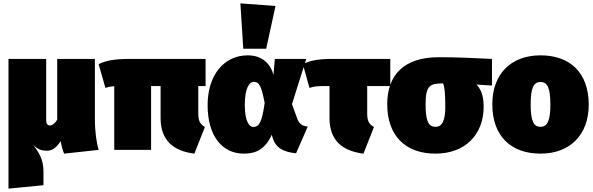

<svg xmlns="http://www.w3.org/2000/svg" viewBox="-20 -883 3496 1131"><path d="M561 0C549 -41 539 -102 539 -185V-536H317V-178C303 -154 287 -144 275 -144C263 -144 252 -150 252 -177V-536H30V228L236 208V129C236 53 209 16 175 -31C202 -1 230 5 256 5C283 5 309 -8 337 -51C344 -17 348 0 358 22Z M1191 -376V-536H748C644 -536 600 -524 561 -505L601 -365C619 -371 632 -374 653 -375V0H870V-376H926V-187C926 -54 1004 7 1125 22L1187 -135C1157 -152 1148 -173 1148 -216V-376Z M1396 -863 1413 -596H1548L1603 -848ZM1440 -557C1294 -557 1203 -434 1203 -264C1203 -79 1291 22 1416 22C1490 22 1542 -5 1581 -89L1586 -72C1603 -14 1646 12 1724 20L1793 -138C1763 -139 1740 -153 1728 -192L1700 -270L1784 -536H1599L1591 -442C1575 -503 1528 -557 1440 -557ZM1475 -401C1510 -401 1521 -368 1539 -277C1524 -170 1509 -135 1472 -135C1452 -135 1422 -161 1422 -264C1422 -365 1449 -401 1475 -401Z M2279 -376V-536H1938C1846 -536 1802 -524 1764 -505L1803 -365C1830 -374 1844 -376 1892 -376H1921V-187C1921 -54 1999 7 2121 22L2183 -135C2152 -152 2143 -172 2143 -216V-376Z M2878 -536C2774 -541 2675 -546 2565 -546C2358 -546 2261 -440 2261 -269C2261 -79 2373 22 2545 22C2720 22 2829 -90 2829 -254C2829 -316 2816 -353 2787 -385L2878 -379ZM2545 -136C2504 -136 2487 -170 2487 -268C2487 -381 2513 -391 2590 -392C2599 -371 2603 -334 2603 -254C2603 -174 2586 -136 2545 -136Z M3164 -557C2989 -557 2880 -446 2880 -269C2880 -79 2992 22 3164 22C3339 22 3448 -90 3448 -266C3448 -457 3336 -557 3164 -557ZM3164 -400C3205 -400 3222 -365 3222 -266C3222 -174 3205 -136 3164 -136C3123 -136 3106 -170 3106 -269C3106 -362 3122 -400 3164 -400Z"/></svg>

Font: Fira Sans Ultra
Style: Regular
Weight: 950
Designer: Carrois Corporate & Edenspiekermann AG
Foundry: Carrois Corporate GbR & Edenspiekermann AG
Version: Version 4.203;PS 004.203;hotconv 1.0.88;makeotf.lib2.5.64775